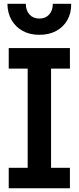

<svg xmlns="http://www.w3.org/2000/svg" viewBox="-20 -1014 424 1034"><path d="M27 -644.5V-755H356.5V-644.5H255V-110.5H356.5V0H27V-110.5H129V-644.5ZM363.5 -993.5Q364 -943.5 342.8 -906Q321.5 -868.5 283 -847.5Q244.5 -826.5 192 -826.5Q140 -826.5 101.8 -847.8Q63.5 -869 42 -906.5Q20.5 -944 20 -993.5H119Q119 -957.5 139 -935.8Q159 -914 192 -914Q225 -914 244.8 -935.8Q264.5 -957.5 264.5 -993.5Z"/></svg>

Font: Hepta Slab ExtraLight SemiBold
Style: Regular
Weight: 600
Version: Version 1.102